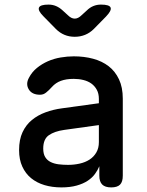

<svg xmlns="http://www.w3.org/2000/svg" viewBox="-20 -805 640 835"><path d="M191 -785Q209 -785 224 -778.5Q239 -772 252 -760L275 -739Q290 -724 305 -724Q320 -724 335 -739L357 -759Q370 -772 385.5 -778.5Q401 -785 419 -785Q456 -785 461 -772Q466 -759 441 -733L388 -679Q371 -662 350 -653.5Q329 -645 305 -645Q281 -645 260.5 -653.5Q240 -662 223 -679L169 -734Q144 -759 149.5 -772Q155 -785 191 -785ZM410 -356V-375Q410 -398 401 -414.5Q392 -431 377.5 -441.5Q363 -452 343 -457Q323 -462 301 -462Q268 -462 245 -453.5Q222 -445 206 -427Q199 -419 192.5 -413Q186 -407 180.5 -402.5Q175 -398 168.5 -395.5Q162 -393 154 -393Q119 -393 105 -416.5Q91 -440 106 -467Q119 -492 140.5 -509.5Q162 -527 188 -538.5Q214 -550 243.5 -555Q273 -560 301 -560Q346 -560 385 -549.5Q424 -539 452.5 -517Q481 -495 497.5 -460Q514 -425 514 -376V-41Q514 -14 502 -2Q490 10 463.5 10Q437 10 424.5 -2.5Q412 -15 412 -41V-82Q405 -65 393 -48.5Q381 -32 361.5 -19Q342 -6 313.5 2Q285 10 247 10Q207 10 173.5 0Q140 -10 115.5 -30Q91 -50 77 -80.5Q63 -111 63 -152Q63 -198 78 -230Q93 -262 118.5 -283Q144 -304 178 -316.5Q212 -329 250 -334ZM410 -261 259 -240Q217 -234 192.5 -217Q168 -200 168 -159Q168 -136 176.5 -122Q185 -108 200 -100.5Q215 -93 234.5 -90.5Q254 -88 276 -88Q302 -88 326.5 -93.5Q351 -99 369.5 -111Q388 -123 399 -142Q410 -161 410 -187Z"/></svg>

Font: Maple Mono Normal NL Medium
Style: Regular
Weight: 500
Monospace: yes
Designer: subframe7536
Version: Version 7.000